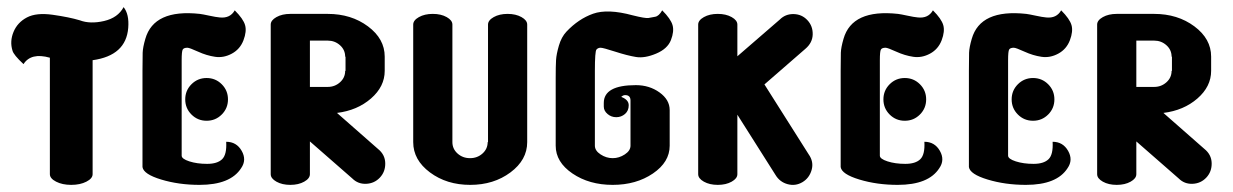

<svg xmlns="http://www.w3.org/2000/svg" viewBox="-20 -519 3460 539"><path d="M120 -357Q67 -372 46 -339Q18 -365 15 -377Q7 -403 18 -429.5Q29 -456 55.5 -470Q82 -484 128 -477.5Q174 -471 204 -462Q233 -451 272 -460Q311 -469 327 -499Q343 -479 340 -441Q334 -363 240 -350V-30Q240 -18 222.5 -9Q205 0 180 0Q155 0 137.5 -9Q120 -18 120 -30Z M639 -490Q663 -466 668 -448.5Q673 -431 663.5 -406Q654 -381 631 -368.5Q608 -356 584 -359.5Q560 -363 536 -374Q512 -385 506 -385Q496 -385 493 -380Q490 -375 490 -350V-340V-82Q490 -73 511.5 -66Q533 -59 561.5 -59Q590 -59 603.5 -72Q617 -85 615 -121Q644 -121 658.5 -95.5Q673 -70 657 -47Q627 0 540 0Q482 0 432.5 -15Q383 -30 380 -50V-320Q380 -356 380.5 -371Q381 -386 388 -410Q412 -494 541 -480Q549 -479 567.5 -475Q586 -471 597 -470Q626 -467 639 -490ZM517.5 -282.5Q535 -300 560 -300Q585 -300 602.5 -282.5Q620 -265 620 -240Q620 -215 602.5 -197.5Q585 -180 560 -180Q535 -180 517.5 -197.5Q500 -215 500 -240Q500 -265 517.5 -282.5Z M795 -480Q795 -480 900 -480Q966 -480 1013 -445Q1060 -410 1060 -360V-320Q1060 -276 1021.5 -242.5Q983 -209 926 -202L1041 -101Q1061 -85 1061.5 -61Q1062 -37 1046.5 -20.5Q1031 -4 1008 -3Q985 -2 969 -18L850 -122V-30Q850 -18 834 -9Q818 0 795 0Q772 0 756 -9Q740 -18 740 -30V-450Q740 -462 756 -471Q772 -480 795 -480ZM850 -405V-275H900Q920 -275 934.5 -288Q949 -301 949 -320H950V-360H949Q949 -379 934.5 -392Q920 -405 900 -405Z M1250 -450V-120Q1250 -101 1264.5 -88Q1279 -75 1299.5 -75Q1320 -75 1334.5 -88Q1349 -101 1349 -120H1350V-450Q1350 -462 1366 -471Q1382 -480 1405 -480Q1428 -480 1444 -471Q1460 -462 1460 -450V-120Q1460 -70 1413 -35Q1366 0 1300 0Q1234 0 1187 -35Q1140 -70 1140 -120V-450Q1140 -462 1156 -471Q1172 -480 1195 -480Q1218 -480 1234 -471Q1250 -462 1250 -450Z M1839 -490Q1863 -466 1868 -448.5Q1873 -431 1863.5 -406.5Q1854 -382 1822 -368.5Q1790 -355 1765.5 -359Q1741 -363 1707 -374Q1673 -385 1666 -385Q1659 -385 1654.5 -380Q1650 -375 1650 -320V-218V-110Q1650 -96 1666 -85.5Q1682 -75 1700 -75Q1718 -75 1734 -85.5Q1750 -96 1750 -110V-237Q1750 -252 1735 -252Q1729 -252 1724 -247Q1745 -239 1745 -223.5Q1745 -208 1734.5 -199Q1724 -190 1710 -190Q1696 -190 1685.5 -199Q1675 -208 1675 -220V-230Q1675 -280 1765 -280Q1803 -280 1831.5 -259.5Q1860 -239 1860 -210V-110Q1860 -64 1813 -32Q1766 0 1700 0Q1634 0 1587 -32Q1540 -64 1540 -110V-300Q1540 -334 1541 -350.5Q1542 -367 1549 -391Q1556 -415 1570 -430Q1604 -466 1645 -480.5Q1686 -495 1756 -476Q1792 -467 1800.5 -468.5Q1809 -470 1819.5 -472Q1830 -474 1839 -490Z M2050 -450V-361L2169 -464Q2185 -480 2208 -479.5Q2231 -479 2246.5 -462.5Q2262 -446 2261.5 -422.5Q2261 -399 2241 -382L2126 -282L2250 -86Q2265 -65 2258.5 -42Q2252 -19 2232.5 -7.5Q2213 4 2191 -2Q2169 -8 2157 -28L2050 -197V-30Q2050 -18 2034 -9Q2018 0 1995 0Q1972 0 1956 -9Q1940 -18 1940 -30V-450Q1940 -462 1956 -471Q1972 -480 1995 -480Q2018 -480 2034 -471Q2050 -462 2050 -450Z M2599 -490Q2623 -466 2628 -448.5Q2633 -431 2623.5 -406Q2614 -381 2591 -368.5Q2568 -356 2544 -359.5Q2520 -363 2496 -374Q2472 -385 2466 -385Q2456 -385 2453 -380Q2450 -375 2450 -350V-340V-82Q2450 -73 2471.5 -66Q2493 -59 2521.5 -59Q2550 -59 2563.5 -72Q2577 -85 2575 -121Q2604 -121 2618.5 -95.5Q2633 -70 2617 -47Q2587 0 2500 0Q2442 0 2392.5 -15Q2343 -30 2340 -50V-320Q2340 -356 2340.5 -371Q2341 -386 2348 -410Q2372 -494 2501 -480Q2509 -479 2527.5 -475Q2546 -471 2557 -470Q2586 -467 2599 -490ZM2477.5 -282.5Q2495 -300 2520 -300Q2545 -300 2562.5 -282.5Q2580 -265 2580 -240Q2580 -215 2562.5 -197.5Q2545 -180 2520 -180Q2495 -180 2477.5 -197.5Q2460 -215 2460 -240Q2460 -265 2477.5 -282.5Z M2959 -490Q2983 -466 2988 -448.5Q2993 -431 2983.5 -406Q2974 -381 2951 -368.5Q2928 -356 2904 -359.5Q2880 -363 2856 -374Q2832 -385 2826 -385Q2816 -385 2813 -380Q2810 -375 2810 -350V-340V-82Q2810 -73 2831.5 -66Q2853 -59 2881.5 -59Q2910 -59 2923.5 -72Q2937 -85 2935 -121Q2964 -121 2978.5 -95.5Q2993 -70 2977 -47Q2947 0 2860 0Q2802 0 2752.5 -15Q2703 -30 2700 -50V-320Q2700 -356 2700.5 -371Q2701 -386 2708 -410Q2732 -494 2861 -480Q2869 -479 2887.5 -475Q2906 -471 2917 -470Q2946 -467 2959 -490ZM2837.5 -282.5Q2855 -300 2880 -300Q2905 -300 2922.5 -282.5Q2940 -265 2940 -240Q2940 -215 2922.5 -197.5Q2905 -180 2880 -180Q2855 -180 2837.5 -197.5Q2820 -215 2820 -240Q2820 -265 2837.5 -282.5Z M3115 -480Q3115 -480 3220 -480Q3286 -480 3333 -445Q3380 -410 3380 -360V-320Q3380 -276 3341.5 -242.5Q3303 -209 3246 -202L3361 -101Q3381 -85 3381.5 -61Q3382 -37 3366.5 -20.5Q3351 -4 3328 -3Q3305 -2 3289 -18L3170 -122V-30Q3170 -18 3154 -9Q3138 0 3115 0Q3092 0 3076 -9Q3060 -18 3060 -30V-450Q3060 -462 3076 -471Q3092 -480 3115 -480ZM3170 -405V-275H3220Q3240 -275 3254.5 -288Q3269 -301 3269 -320H3270V-360H3269Q3269 -379 3254.5 -392Q3240 -405 3220 -405Z"/></svg>

Font: SOV_ThonBuri
Style: Book
Weight: 400
Version: Version 1.00